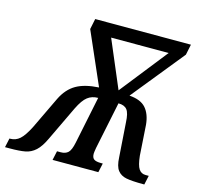

<svg xmlns="http://www.w3.org/2000/svg" viewBox="-146 -823 954 932"><g transform="rotate(15 331.0 -357.0)"><path d="M-32 -46H-28Q-1 -46 19.5 -64Q40 -82 64 -129L142 -292Q168 -345 210.5 -369.5Q253 -394 324 -398L209 -661L220 -714H701L690 -661L477 -398Q534 -394 560 -364.5Q586 -335 591 -282L601 -129Q606 -82 618 -64Q630 -46 652 -46H668L658 0H653Q596 0 567.5 -5.5Q539 -11 523.5 -31Q508 -51 506 -95L494 -268Q492 -314 478.5 -331Q465 -348 435 -348L386 -111Q382 -87 382 -81Q382 -61 392.5 -53.5Q403 -46 427 -46H437L427 0H197L207 -46H226Q249 -46 262.5 -58.5Q276 -71 284 -110L333 -348Q302 -348 280 -331Q258 -314 236 -269L153 -95Q133 -52 110.5 -31.5Q88 -11 59.5 -5.5Q31 0 -19 0H-42ZM607 -647H318L419 -409Z"/></g></svg>

Font: Noto Serif CondSemiBold
Style: Italic
Weight: 600
Width: 3
Italic angle: -12°
Designer: Monotype Design Team
Foundry: Monotype Imaging Inc.
Version: Version 1.001